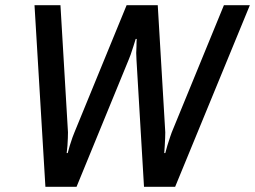

<svg xmlns="http://www.w3.org/2000/svg" viewBox="-20 -720 983 740"><path d="M155 0 113 -700H213L242 -210Q242 -191 240 -159L237 -130H241L249 -159Q261 -197 267 -210L468 -700H588L617 -210Q617 -191 615 -159L613 -130H617L625 -159Q639 -203 642 -210L843 -700H943L655 0H535L506 -490Q504 -516 506 -541Q506 -560 507 -570H503L494 -541Q482 -503 476 -490L275 0Z"/></svg>

Font: Scada
Style: Italic
Weight: 400
Italic angle: -10°
Designer: Jovanny Lemonad
Foundry: Jovanny Lemonad
Version: Version 4.100;PS 004.100;hotconv 1.0.88;makeotf.lib2.5.64775